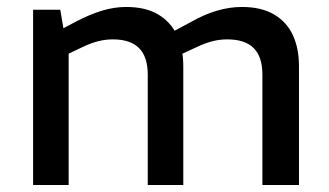

<svg xmlns="http://www.w3.org/2000/svg" viewBox="-20 -531 945 551"><path d="M75 0V-503H153L162 -450L198 -469Q236 -489 271.5 -500Q307 -511 342 -511Q398 -511 434 -489.5Q470 -468 488 -430Q506 -392 506 -341V0H404V-317Q404 -368 379 -393Q354 -418 304 -418Q282 -418 261 -412.5Q240 -407 219 -397L177 -377V0ZM733 0V-317Q733 -368 708 -393Q683 -418 632 -418Q610 -418 589 -412.5Q568 -407 547 -397L495 -373L472 -438L530 -469Q567 -490 603 -500.5Q639 -511 674 -511Q730 -511 766.5 -489.5Q803 -468 820.5 -430Q838 -392 838 -341V0Z"/></svg>

Font: REM Medium
Style: Regular
Weight: 400
Version: Version 1.005;gftools[0.9.28]